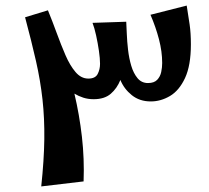

<svg xmlns="http://www.w3.org/2000/svg" viewBox="-20 -642 750 689"><path d="M280 9 128 27Q138 -67 139 -142Q140 -217 132.5 -285Q125 -353 109 -423.5Q93 -494 70 -580L152 -605Q168 -566 183.5 -523.5Q199 -481 215 -444Q231 -407 251 -383.5Q271 -360 297 -360Q322 -360 330.5 -376.5Q339 -393 339 -413Q339 -432 335 -459.5Q331 -487 325 -514.5Q319 -542 312 -560L433 -564Q434 -548 435 -521Q436 -494 439.5 -463.5Q443 -433 451 -406Q459 -379 473.5 -361.5Q488 -344 511 -344Q533 -344 544 -355.5Q555 -367 558.5 -383.5Q562 -400 562 -416Q562 -457 550.5 -501Q539 -545 520 -589L650 -622Q656 -585 660.5 -554Q665 -523 665 -483Q665 -407 644 -362Q623 -317 590 -297.5Q557 -278 521 -278Q481 -278 453 -300.5Q425 -323 412 -355Q400 -325 377.5 -305.5Q355 -286 316 -286Q296 -286 279 -291.5Q262 -297 247 -306Q265 -230 274 -151Q283 -72 280 9Z"/></svg>

Font: Marhey
Style: Regular
Weight: 400
Designer: Nur Syamsi & Bustanul Arifin
Foundry: Namelatype
Version: Version 1.000; ttfautohint (v1.8.4.7-5d5b)